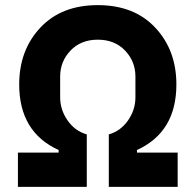

<svg xmlns="http://www.w3.org/2000/svg" viewBox="-20 -730 764 750"><path d="M50 0V-134H209V-144Q55 -214 55 -400Q55 -534 137.5 -622Q220 -710 362 -710Q504 -710 586.5 -622Q669 -534 669 -400Q669 -214 515 -144V-134H674V0H405V-205Q451 -218 480 -259.5Q509 -301 509 -350V-431Q509 -490 468.5 -532.5Q428 -575 362 -575Q296 -575 255.5 -532.5Q215 -490 215 -431V-350Q215 -301 244 -259.5Q273 -218 319 -205V0Z"/></svg>

Font: Anuphan
Style: Bold
Weight: 700
Designer: Mike Abbink, Paul van der Laan, Pieter van Rosmalen, Mint Tantisuwanna
Foundry: Bold Monday; Cadson Demak
Version: Version 3.002;hotconv 1.0.109;makeotfexe 2.5.65596